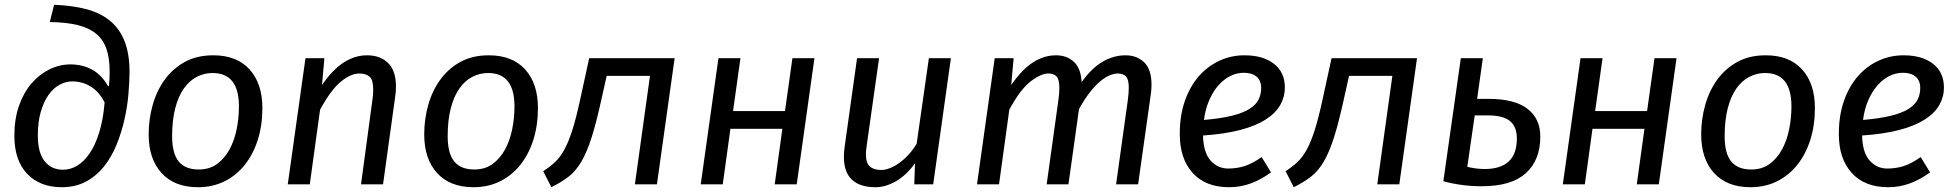

<svg xmlns="http://www.w3.org/2000/svg" viewBox="-20 -770 8166 802"><path d="M206 -750Q284 -747 343 -731Q402 -715 441.5 -681.5Q481 -648 501 -596Q521 -544 521 -471Q521 -429 516.5 -377Q512 -325 500 -271.5Q488 -218 467.5 -167Q447 -116 415.5 -76Q384 -36 340 -12Q296 12 238 12Q147 12 93.5 -44Q40 -100 40 -203Q40 -273 59.5 -328.5Q79 -384 112 -422Q145 -460 187 -480.5Q229 -501 274 -501Q325 -501 365 -479Q405 -457 432 -409L435 -411Q437 -428 437.5 -442Q438 -456 438 -472Q438 -527 424.5 -566Q411 -605 381 -629.5Q351 -654 303.5 -665.5Q256 -677 188 -678ZM243 -61Q274 -61 302.5 -78Q331 -95 354.5 -129.5Q378 -164 394.5 -217Q411 -270 417 -342Q394 -387 359 -408.5Q324 -430 281 -430Q255 -430 229 -416Q203 -402 183 -374Q163 -346 150.5 -303.5Q138 -261 138 -204Q138 -132 166.5 -96.5Q195 -61 243 -61Z M810 -62Q855 -62 886.5 -85Q918 -108 938.5 -145.5Q959 -183 968.5 -230Q978 -277 978 -326Q978 -465 868 -465Q833 -465 802 -449Q771 -433 748 -400.5Q725 -368 712 -318Q699 -268 699 -201Q699 -129 726.5 -95.5Q754 -62 810 -62ZM601 -209Q601 -271 617.5 -330.5Q634 -390 667.5 -436.5Q701 -483 751.5 -511Q802 -539 871 -539Q969 -539 1022.5 -480Q1076 -421 1076 -319Q1076 -247 1057 -186.5Q1038 -126 1002.5 -81.5Q967 -37 917.5 -12.5Q868 12 807 12Q709 12 655 -47Q601 -106 601 -209Z M1274 0H1182L1256 -527H1335L1325 -415Q1370 -480 1416.5 -509.5Q1463 -539 1513 -539Q1568 -539 1601 -507Q1634 -475 1634 -408Q1634 -389 1631 -368L1580 0H1488L1535 -348Q1537 -362 1538 -373.5Q1539 -385 1539 -395Q1539 -436 1524 -449.5Q1509 -463 1481 -463Q1446 -463 1404.5 -429.5Q1363 -396 1317 -312Z M1961 -62Q2006 -62 2037.5 -85Q2069 -108 2089.5 -145.5Q2110 -183 2119.5 -230Q2129 -277 2129 -326Q2129 -465 2019 -465Q1984 -465 1953 -449Q1922 -433 1899 -400.5Q1876 -368 1863 -318Q1850 -268 1850 -201Q1850 -129 1877.5 -95.5Q1905 -62 1961 -62ZM1752 -209Q1752 -271 1768.5 -330.5Q1785 -390 1818.5 -436.5Q1852 -483 1902.5 -511Q1953 -539 2022 -539Q2120 -539 2173.5 -480Q2227 -421 2227 -319Q2227 -247 2208 -186.5Q2189 -126 2153.5 -81.5Q2118 -37 2068.5 -12.5Q2019 12 1958 12Q1860 12 1806 -47Q1752 -106 1752 -209Z M2249 -55Q2277 -73 2298 -92.5Q2319 -112 2337 -144.5Q2355 -177 2371 -227.5Q2387 -278 2404 -357L2441 -527H2798L2724 0H2632L2695 -453H2514L2494 -363Q2472 -262 2452 -198.5Q2432 -135 2408.5 -95Q2385 -55 2355 -32Q2325 -9 2283 12Z M3216 0 3248 -232H3031L2999 0H2907L2981 -527H3073L3042 -306H3259L3290 -527H3382L3308 0Z M3799 0 3802 -88Q3766 -38 3722.5 -13Q3679 12 3637 12Q3572 12 3538.5 -19.5Q3505 -51 3505 -115Q3505 -133 3508 -156L3560 -527H3652L3600 -160Q3597 -140 3597 -126Q3597 -89 3613.5 -74.5Q3630 -60 3662 -60Q3678 -60 3698 -68Q3718 -76 3738 -90.5Q3758 -105 3776.5 -125.5Q3795 -146 3809 -170L3860 -527H3952L3878 0Z M4153 0H4061L4135 -527H4214L4204 -415Q4249 -480 4295 -509.5Q4341 -539 4391 -539Q4436 -539 4465.5 -512Q4495 -485 4498 -427Q4541 -487 4587 -513Q4633 -539 4681 -539Q4729 -539 4759.5 -509.5Q4790 -480 4790 -416Q4790 -397 4787 -376L4734 0H4642L4691 -352Q4693 -367 4694 -379.5Q4695 -392 4695 -403Q4695 -439 4683 -451Q4671 -463 4649 -463Q4634 -463 4615.5 -455.5Q4597 -448 4576 -430.5Q4555 -413 4532.5 -384.5Q4510 -356 4487 -314L4443 0H4352L4401 -352Q4403 -367 4404 -379.5Q4405 -392 4405 -403Q4405 -439 4393 -451Q4381 -463 4359 -463Q4328 -463 4285 -430Q4242 -397 4196 -312Z M5347 -404Q5347 -365 5327.5 -331Q5308 -297 5266.5 -270.5Q5225 -244 5160 -227Q5095 -210 5005 -204Q5007 -132 5037 -99Q5067 -66 5110 -66Q5147 -66 5179.5 -76.5Q5212 -87 5250 -114L5289 -50Q5248 -20 5205 -4Q5162 12 5114 12Q5016 12 4962 -47.5Q4908 -107 4908 -210Q4908 -288 4929.5 -349Q4951 -410 4988 -452Q5025 -494 5074 -516.5Q5123 -539 5178 -539Q5256 -539 5301.5 -503.5Q5347 -468 5347 -404ZM5176 -466Q5146 -466 5119 -452.5Q5092 -439 5069.5 -413.5Q5047 -388 5031 -351.5Q5015 -315 5009 -269Q5079 -275 5125.5 -286.5Q5172 -298 5199 -315Q5226 -332 5237 -354Q5248 -376 5248 -402Q5248 -434 5228.5 -450Q5209 -466 5176 -466Z M5350 -55Q5378 -73 5399 -92.5Q5420 -112 5438 -144.5Q5456 -177 5472 -227.5Q5488 -278 5505 -357L5542 -527H5899L5825 0H5733L5796 -453H5615L5595 -363Q5573 -262 5553 -198.5Q5533 -135 5509.5 -95Q5486 -55 5456 -32Q5426 -9 5384 12Z M6181 -64Q6316 -64 6316 -191Q6316 -241 6287 -264.5Q6258 -288 6195 -288H6140L6109 -73Q6148 -64 6181 -64ZM6170 8Q6126 8 6085.5 2.5Q6045 -3 6009 -13L6082 -527H6174L6150 -357H6198Q6307 -357 6360.5 -315.5Q6414 -274 6414 -200Q6414 -101 6353.5 -46.5Q6293 8 6170 8Z M6817 0 6849 -232H6632L6600 0H6508L6582 -527H6674L6643 -306H6860L6891 -527H6983L6909 0Z M7295 -62Q7340 -62 7371.5 -85Q7403 -108 7423.5 -145.5Q7444 -183 7453.5 -230Q7463 -277 7463 -326Q7463 -465 7353 -465Q7318 -465 7287 -449Q7256 -433 7233 -400.5Q7210 -368 7197 -318Q7184 -268 7184 -201Q7184 -129 7211.5 -95.5Q7239 -62 7295 -62ZM7086 -209Q7086 -271 7102.5 -330.5Q7119 -390 7152.5 -436.5Q7186 -483 7236.5 -511Q7287 -539 7356 -539Q7454 -539 7507.5 -480Q7561 -421 7561 -319Q7561 -247 7542 -186.5Q7523 -126 7487.5 -81.5Q7452 -37 7402.5 -12.5Q7353 12 7292 12Q7194 12 7140 -47Q7086 -106 7086 -209Z M8100 -404Q8100 -365 8080.5 -331Q8061 -297 8019.5 -270.5Q7978 -244 7913 -227Q7848 -210 7758 -204Q7760 -132 7790 -99Q7820 -66 7863 -66Q7900 -66 7932.5 -76.5Q7965 -87 8003 -114L8042 -50Q8001 -20 7958 -4Q7915 12 7867 12Q7769 12 7715 -47.5Q7661 -107 7661 -210Q7661 -288 7682.5 -349Q7704 -410 7741 -452Q7778 -494 7827 -516.5Q7876 -539 7931 -539Q8009 -539 8054.5 -503.5Q8100 -468 8100 -404ZM7929 -466Q7899 -466 7872 -452.5Q7845 -439 7822.5 -413.5Q7800 -388 7784 -351.5Q7768 -315 7762 -269Q7832 -275 7878.5 -286.5Q7925 -298 7952 -315Q7979 -332 7990 -354Q8001 -376 8001 -402Q8001 -434 7981.5 -450Q7962 -466 7929 -466Z"/></svg>

Font: Yekcdsyqcyvpieeyorgstswgcgt
Style: Regular
Weight: 400
Italic angle: -8°
Designer: Carrois Corporate & Edenspiekermann
Foundry: Carrois Corporate GbR & Edenspiekermann AG
Version: Version 2.001